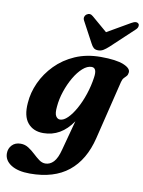

<svg xmlns="http://www.w3.org/2000/svg" viewBox="-151 -764 809 1083"><g transform="rotate(10 254.0 -222.5)"><path d="M431.5 -12.5Q400 116.5 317.2 183Q234.5 249.5 96.5 249.5Q27.5 249.5 -11.5 224.5Q-50.5 199.5 -50.5 159Q-50.5 131.5 -32.2 112Q-14 92.5 17.5 92.5Q42 92.5 62.2 105.5Q82.5 118.5 100.5 135.5Q118.5 152.5 136 165.5Q153.5 178.5 172.5 178.5Q199 178.5 219.5 157Q240 135.5 253 84.5L298.5 -85.5Q233 11.5 131 11.5Q73.5 11.5 41.8 -26.8Q10 -65 16.5 -141.5Q20.5 -201 47 -258.8Q73.5 -316.5 120 -364Q166.5 -411.5 231.5 -439.8Q296.5 -468 377.5 -468Q466 -468 508.8 -450.2Q551.5 -432.5 547.5 -407.5Q546 -394.5 539.2 -387.5Q532.5 -380.5 525 -372.5Q517.5 -364.5 513.5 -348.5ZM182 -149Q178 -110.5 187.2 -95.2Q196.5 -80 211 -80Q232 -80 255 -102.8Q278 -125.5 299.2 -163.8Q320.5 -202 336.5 -249.8Q352.5 -297.5 359.5 -347.5Q368 -403.5 336 -403.5Q311 -403.5 285.2 -380.5Q259.5 -357.5 237.5 -319.8Q215.5 -282 200.5 -237.2Q185.5 -192.5 182 -149ZM415 -533.5Q398.5 -518.5 385 -510.2Q371.5 -502 355 -502Q338.5 -502 329.2 -510.2Q320 -518.5 312.5 -533.5L248.5 -653Q242.5 -664 245 -673.5Q247.5 -683 254.5 -688.5Q274.5 -703 293 -686L381.5 -610.5L512 -686Q541.5 -703.5 554 -688.5Q558.5 -683 556.2 -673Q554 -663 541.5 -652Z"/></g></svg>

Font: Fraunces 72pt S050
Style: Bold Italic
Weight: 700
Italic angle: -16°
Version: Version 1.000; ttfautohint (v1.8.3)